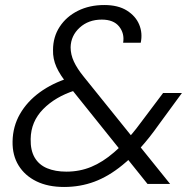

<svg xmlns="http://www.w3.org/2000/svg" viewBox="-20 -732 761 764"><path d="M567 0 251 -394Q219 -433 204.5 -465.5Q190 -498 191 -533Q191 -585 217.5 -625.5Q244 -666 290 -689Q336 -712 395 -712Q450 -712 485 -690Q520 -668 534 -634Q548 -600 540 -562H470Q476 -599 454 -626.5Q432 -654 385 -654Q332 -654 297 -622Q262 -590 261 -544Q261 -515 274 -487Q287 -459 313 -427L657 0ZM235 12Q171 12 125 -10.5Q79 -33 54 -73.5Q29 -114 30 -169Q31 -229 59.5 -278.5Q88 -328 138 -364.5Q188 -401 255 -422L285 -431L315 -384L278 -372Q200 -347 151.5 -297.5Q103 -248 102 -179Q101 -134 118 -105Q135 -76 167.5 -62.5Q200 -49 244 -49Q297 -49 343 -68Q389 -87 434 -126Q463 -151 492.5 -184.5Q522 -218 553 -261L629 -362H704L611 -235Q575 -184 539 -144Q503 -104 467 -75Q412 -30 355.5 -9Q299 12 235 12Z"/></svg>

Font: DM Sans 20pt Light
Style: Italic
Weight: 300
Italic angle: -10°
Version: Version 4.004;gftools[0.9.30]